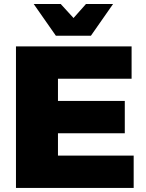

<svg xmlns="http://www.w3.org/2000/svg" viewBox="-20 -931 723 951"><path d="M430.2 -753.9H256.8L147 -911.1H280.8L344.2 -841.8L405.8 -911.1H540ZM267.1 -160.2H642.1V0H59.1V-701.2H631.8V-541H267.1V-431.2H598.1V-271H267.1Z"/></svg>

Font: Montserrat-Arabic ExtraBold
Style: Regular
Weight: 800
Designer: Mohamed Gaber
Foundry: Kief Type Foundry
Version: Version 5.008;PS 005.008;hotconv 1.0.88;makeotf.lib2.5.64775